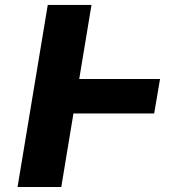

<svg xmlns="http://www.w3.org/2000/svg" viewBox="-20 -747 729 767"><path d="M619.3 -431.5 595.9 -293.7H273.4L224.8 0H50.1L170.8 -727.3H345.5L296.5 -431.5Z"/></svg>

Font: Inter P Extra Bold
Style: Italic
Weight: 800
Italic angle: 9.39999°
Designer: Rasmus Andersson
Foundry: rsms
Version: Version 3.018;git-588b23468